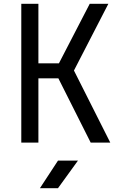

<svg xmlns="http://www.w3.org/2000/svg" viewBox="-20 -750 640 1010"><path d="M92 0V-730H182V-417H290L452 -730H550L369 -379L560 0H457L287 -338H182V0ZM190 240 285 95H390L285 240Z"/></svg>

Font: JetBrainsMono NF
Style: Regular
Weight: 400
Designer: Philipp Nurullin, Konstantin Bulenkov
Foundry: JetBrains
Version: Version 2.251; ttfautohint (v1.8.3);Nerd Fonts 2.2.2